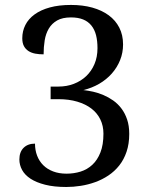

<svg xmlns="http://www.w3.org/2000/svg" viewBox="-20 -744 599 774"><path d="M248 -43.9Q277.8 -43.9 304.7 -52.2Q331.5 -60.5 352.1 -79.6Q372.6 -98.6 384.8 -129.4Q397 -160.2 397 -205.1Q397 -236.8 384.5 -262.5Q372.1 -288.1 348.6 -306.2Q325.2 -324.2 291.5 -334.2Q257.8 -344.2 215.8 -344.2H184.1V-395H215.8Q249 -395 277.6 -406Q306.2 -417 327.4 -437Q348.6 -457 360.8 -485.6Q373 -514.2 373 -549.8Q373 -579.1 367.2 -602.1Q361.3 -625 348.4 -641.1Q335.4 -657.2 315.2 -665.5Q294.9 -673.8 266.1 -673.8Q231.9 -673.8 210.4 -661.6Q189 -649.4 176.8 -628.9Q164.6 -608.4 160.2 -581.5Q155.8 -554.7 155.8 -524.9Q137.7 -524.9 122.1 -527.8Q106.4 -530.8 94.7 -538.3Q83 -545.9 76.4 -558.3Q69.8 -570.8 69.8 -589.8Q69.8 -618.7 82.3 -643.3Q94.7 -668 119.6 -686Q144.5 -704.1 181.2 -714.1Q217.8 -724.1 266.1 -724.1Q313.5 -724.1 352.1 -713.4Q390.6 -702.6 418.2 -682.4Q445.8 -662.1 460.9 -632.6Q476.1 -603 476.1 -564.9Q476.1 -531.2 464.1 -501.5Q452.1 -471.7 430.7 -447.5Q409.2 -423.3 379.9 -406.2Q350.6 -389.2 315.9 -380.9Q334.5 -378.9 355.5 -374.3Q376.5 -369.6 397 -360.8Q417.5 -352.1 436.3 -338.9Q455.1 -325.7 469.5 -306.6Q483.9 -287.6 492.4 -262.5Q501 -237.3 501 -204.1Q501 -164.1 490.2 -132.3Q479.5 -100.6 460.7 -76.9Q441.9 -53.2 417 -36.6Q392.1 -20 363.8 -9.8Q335.4 0.5 305.7 5.1Q275.9 9.8 247.1 9.8Q197.8 9.8 162.1 0.7Q126.5 -8.3 103.3 -23.4Q80.1 -38.6 69.1 -58.8Q58.1 -79.1 58.1 -101.1Q58.1 -131.3 75.2 -148.2Q92.3 -165 121.1 -165Q121.1 -138.7 129.6 -116.5Q138.2 -94.2 154.3 -78.1Q170.4 -62 194.1 -53Q217.8 -43.9 248 -43.9Z"/></svg>

Font: Droid Serif
Style: Regular
Weight: 400
Designer: Monotype Design team
Foundry: Monotype Imaging Inc.
Version: Version 1.03